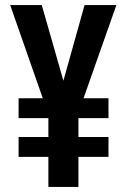

<svg xmlns="http://www.w3.org/2000/svg" viewBox="-20 -734 499 754"><path d="M229 -417 312 -714H437L308 -348H406V-270H288V-196H406V-118H288V0H170V-118H53V-196H170V-270H53V-348H148L20 -714H144Z"/></svg>

Font: Noto Sans Bengali ExtraCondensed SemiBold
Style: Regular
Weight: 600
Width: 2
Designer: Joana Ranito - Universal Thirst; Jelle Bosma - Monotype Design Team
Foundry: Universal Thirst ehf.
Version: Version 3.000; ttfautohint (v1.8.4.7-5d5b)